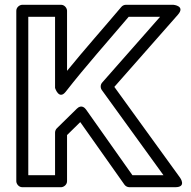

<svg xmlns="http://www.w3.org/2000/svg" viewBox="-20 -756 796 801"><path d="M300.8 -302.8 217.2 -220.8C212.3 -216.1 209.7 -208.7 209.7 -203V-25H98V-686H209.7V-389C209.7 -389 225.9 -337.1 254.4 -373.6C337.6 -480.3 429.2 -582.5 516.9 -686H648L406.2 -411.5C398.4 -402.6 398.3 -389.2 404.8 -380.3L662 -25H532.5L338.7 -299.4C334.4 -305.6 319.6 -321.3 300.8 -302.8ZM314.8 -246.6 499.2 14.4C503.3 20.3 511.3 25 519.6 25H711C760.1 25 731.2 -14.7 731.2 -14.7L457 -393.5L722.1 -694.5C754.7 -731.6 703.3 -736 703.3 -736H505.3C498.3 -736 491 -732.8 486.2 -727.1C411.3 -638.4 333.8 -551.4 259.7 -460.4V-711C259.7 -721.7 249.8 -736 234.7 -736H73C62.3 -736 48 -726.1 48 -711V0C48 10.7 57.9 25 73 25H234.7C245.4 25 259.7 15.1 259.7 0V-192.5Z"/></svg>

Font: Asimov
Style: WidOu
Weight: 500
Designer: Google
Version: Version 2.000980; 2014